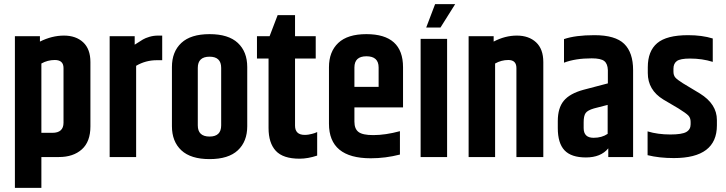

<svg xmlns="http://www.w3.org/2000/svg" viewBox="-20 -759 3507 928"><path d="M173 -558Q231 -587 289 -587Q347 -587 382 -554.5Q417 -522 417 -459V-148Q417 -74 375.5 -37Q334 0 265 0H180V149H52V-584H173ZM287 -430Q287 -469 245 -469Q210 -469 180 -452V-117H233Q287 -117 287 -166Z M744 -587H764V-468H738Q684 -468 638 -441V0H510V-584H631V-543Q659 -561 670.5 -568Q682 -575 702 -581Q722 -587 744 -587Z M811 -435Q811 -509 856.5 -551.5Q902 -594 993 -594Q1084 -594 1129.5 -551.5Q1175 -509 1175 -435V-149Q1175 -75 1129.5 -32.5Q1084 10 993 10Q902 10 856.5 -32.5Q811 -75 811 -149ZM1049 -431Q1049 -485 993 -485Q936 -485 936 -431V-153Q936 -99 993 -99Q1049 -99 1049 -153Z M1322 -686H1406V-584H1506V-476H1406V-152Q1406 -107 1453 -107Q1462 -107 1471.5 -108.5Q1481 -110 1488 -112Q1495 -114 1500 -115.5Q1505 -117 1509 -119L1513 -121V-7Q1468 8 1428 8Q1348 8 1313 -30Q1278 -68 1278 -140V-476H1222V-584H1283Z M1693 -339H1810V-433Q1810 -487 1751 -487Q1693 -487 1693 -433ZM1570 -161V-434Q1570 -509 1615 -551.5Q1660 -594 1751 -594Q1928 -594 1928 -434V-240H1693V-171Q1693 -136 1713 -121Q1733 -106 1784 -106Q1843 -106 1913 -125V-12Q1843 6 1772 6Q1570 6 1570 -161Z M2013 -571H2141V0H2013ZM2083 -739H2180L2109 -626H2040Z M2366 -558Q2421 -587 2478 -587Q2536 -587 2571 -554.5Q2606 -522 2606 -459V0H2476V-430Q2476 -469 2437 -469Q2403 -469 2373 -452V0H2245V-584H2366Z M2706 -570Q2761 -589 2853 -589Q2954 -589 2997 -547Q3040 -505 3040 -420V0H2920V-42Q2884 2 2812 2Q2741 2 2708.5 -32.5Q2676 -67 2676 -140V-174Q2676 -237 2705 -272Q2734 -307 2800 -325L2918 -356V-420Q2917 -451 2900.5 -464Q2884 -477 2840 -477Q2761 -477 2706 -456ZM2917 -112V-252L2851 -235Q2820 -226 2810.5 -212.5Q2801 -199 2801 -168V-140Q2801 -93 2849 -93Q2889 -93 2917 -112Z M3111 -434Q3111 -512 3156.5 -550.5Q3202 -589 3306 -589Q3373 -589 3425 -573V-460Q3374 -476 3315 -476Q3268 -476 3251.5 -464Q3235 -452 3235 -427V-413Q3235 -395 3244 -384.5Q3253 -374 3280 -357L3363 -307Q3445 -256 3445 -179V-153Q3445 5 3237 5Q3166 5 3110 -9V-124Q3159 -109 3220 -109Q3276 -109 3297 -121Q3318 -133 3318 -158V-170Q3318 -189 3307 -200.5Q3296 -212 3259 -235L3186 -278Q3111 -324 3111 -406Z"/></svg>

Font: Khand ExtraBold
Style: Regular
Weight: 800
Designer: Sanchit Sawaria and Jyotish Sonowal (Devanagari), Satya Rajpurohit (Latin)
Foundry: Indian Type Foundry
Version: Version 2.000;PS 1.0;hotconv 1.0.79;makeotf.lib2.5.61930